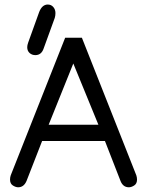

<svg xmlns="http://www.w3.org/2000/svg" viewBox="-20 -794 634 830"><path d="M58.6 15.6Q47.9 15.6 35.6 7.8Q23.4 0 23.4 -17.6Q23.4 -27.3 26.4 -36.1L261.7 -630.9H334L569.3 -36.1Q572.3 -27.3 572.3 -17.6Q572.3 0 560.1 7.8Q547.9 15.6 537.1 15.6Q511.7 15.6 501 -11.7L433.6 -184.6H162.1L94.7 -11.7Q83 15.6 58.6 15.6ZM190.4 -254.9H405.3L296.9 -519.5ZM186.5 -774.4Q201.2 -774.4 210.4 -763.7Q219.7 -752.9 219.7 -737.3Q219.7 -726.6 216.8 -716.8L168.9 -585Q159.2 -555.7 132.8 -555.7Q118.2 -555.7 107.9 -564.9Q97.7 -574.2 97.7 -589.8Q97.7 -598.6 101.6 -609.4L149.4 -742.2Q162.1 -774.4 186.5 -774.4Z"/></svg>

Font: Jura
Style: DemiBold
Weight: 600
Version: Version 2.4